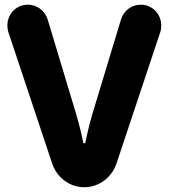

<svg xmlns="http://www.w3.org/2000/svg" viewBox="-20 -783 713 811"><path d="M335.9 7.8C399.9 7.8 453.1 -35.2 472.2 -92.8L657.2 -647.9C660.2 -657.2 661.1 -666 661.1 -675.8C661.1 -721.2 626 -763.2 574.2 -763.2C535.2 -763.2 502 -736.8 491.2 -701.2L371.1 -304.2C355 -251 345.2 -203.1 339.8 -178.2H332C327.1 -203.1 316.9 -251 300.8 -304.2L181.2 -701.2C169.9 -736.8 137.2 -763.2 98.1 -763.2C45.9 -763.2 11.2 -721.2 11.2 -675.8C11.2 -666 12.2 -657.2 15.1 -647.9L200.2 -92.8C219.2 -35.2 272 7.8 335.9 7.8Z"/></svg>

Font: Jellee Bold
Style: Regular
Weight: 700
Designer: Alfredo Marco Pradil
Foundry: Hanken Design Co.
Version: Version 1.223;hotconv 1.0.109;makeotfexe 2.5.65596